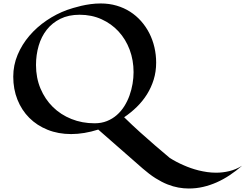

<svg xmlns="http://www.w3.org/2000/svg" viewBox="-20 -745 1412 1104"><path d="M877.9 -384.8Q877.9 -333 863.8 -287.4Q849.6 -241.7 825 -202.4Q800.3 -163.1 766.6 -130.1Q732.9 -97.2 693.8 -70.8Q740.7 -24.9 787.1 16.8Q833.5 58.6 871.6 91.3Q915.5 129.4 956.1 163.1Q993.7 187 1037.1 205.6Q1055.7 213.9 1077.1 221.4Q1098.6 229 1122.3 234.9Q1146 240.7 1171.4 244.4Q1196.8 248 1223.1 248Q1260.7 248 1298.3 239Q1335.9 230 1372.1 208Q1336.9 238.3 1300.5 262.5Q1264.2 286.6 1226.1 303.5Q1188 320.3 1148.2 329.6Q1108.4 338.9 1065.9 338.9Q1036.6 338.9 1006.1 333.5Q975.6 328.1 942.9 315.2Q910.2 302.2 874.8 280Q839.4 257.8 800.8 224.1L544.9 0Q463.4 25.9 389.2 25.9Q314.9 25.9 253.7 1.2Q192.4 -23.4 148.4 -67.4Q104.5 -111.3 80.3 -171.9Q56.2 -232.4 56.2 -304.2Q56.2 -370.1 81.3 -429.9Q106.4 -489.7 149.2 -539.6Q191.9 -589.4 248 -627.4Q304.2 -665.5 366.2 -688Q380.4 -692.9 401.1 -699.2Q421.9 -705.6 447 -711.4Q472.2 -717.3 500.7 -721.2Q529.3 -725.1 559.1 -725.1Q607.9 -725.1 650.4 -712.6Q692.9 -700.2 728.3 -677.5Q763.7 -654.8 791.5 -623.3Q819.3 -591.8 838.6 -554Q857.9 -516.1 867.9 -473.1Q877.9 -430.2 877.9 -384.8ZM438 -660.2Q374.5 -660.2 327.4 -637Q280.3 -613.8 249 -574.2Q217.8 -534.7 202.4 -482.2Q187 -429.7 187 -371.1Q187 -297.4 212.9 -235.8Q238.8 -174.3 283.9 -129.9Q329.1 -85.4 390.6 -60.8Q452.1 -36.1 523.9 -36.1Q563 -36.1 594.7 -48.8Q626.5 -61.5 651.4 -83.3Q676.3 -105 694.6 -134Q712.9 -163.1 724.6 -195.8Q736.3 -228.5 742.2 -262.9Q748 -297.4 748 -330.1Q748 -398.9 725.6 -459Q703.1 -519 662.1 -563.7Q621.1 -608.4 564 -634.3Q506.8 -660.2 438 -660.2Z"/></svg>

Font: Eagle Lake
Style: Regular
Weight: 400
Designer: Astigmatic (AOETI)
Foundry: Astigmatic (AOETI)
Version: Version 1.000